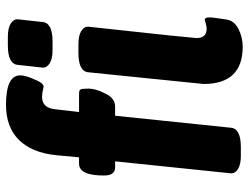

<svg xmlns="http://www.w3.org/2000/svg" viewBox="-112 -688 808 623"><g transform="rotate(-90 291.5 -376.0)"><path d="M300 -523Q310 -523 313 -518.5Q316 -514 316 -492Q316 -469 300 -438Q285 -406 258 -406H228L189 -30Q186 2 126 2H98Q70 2 55.5 -7Q41 -16 41 -29L80 -406H60Q34 -406 34 -442Q34 -523 72 -523H93L100 -598Q108 -676 149.5 -718Q191 -760 263 -760Q359 -760 359 -714Q359 -697 346 -668Q334 -638 322 -638Q320 -638 310 -640.5Q300 -643 289 -643Q253 -643 249 -600L240 -523ZM441 -609Q413 -609 398.5 -618Q384 -627 384 -640L393 -722Q396 -754 456 -754H484Q512 -754 526.5 -745Q541 -736 541 -723L532 -641Q529 -609 469 -609ZM460 -525Q488 -525 502.5 -516Q517 -507 517 -494Q498 -322 489 -234.5Q480 -147 480 -142Q480 -109 510 -109Q518 -109 528 -112Q538 -115 539 -115Q547 -115 547 -100.5Q547 -86 540 -44Q536 -19 509 -5.5Q482 8 452 8Q331 8 331 -119L369 -493Q372 -525 432 -525Z"/></g></svg>

Font: AsCom
Style: Bold Italic
Weight: 700
Italic angle: -48°
Designer: AsCom
Foundry: AsCom
Version: Version 1.001